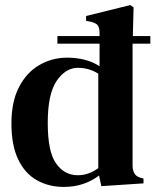

<svg xmlns="http://www.w3.org/2000/svg" viewBox="-20 -722 612 756"><path d="M231 14Q172 14 125 -12.5Q78 -39 51.5 -94.5Q25 -150 25 -236Q25 -322 55 -379.5Q85 -437 135 -466Q185 -495 245 -495Q281 -495 314 -486.5Q347 -478 372 -461V-550H206V-580H372V-591Q372 -612 365.5 -621.5Q359 -631 339 -636L319 -640V-659L493 -702L506 -693L503 -580H572V-550H502V-71Q502 -52 509 -39.5Q516 -27 534 -22L545 -19V0L379 11L370 -31Q343 -10 308 2Q273 14 231 14ZM286 -32Q329 -32 367 -60V-432Q330 -455 287 -455Q238 -455 203 -403.5Q168 -352 168 -238Q168 -124 201 -78Q234 -32 286 -32Z"/></svg>

Font: DM Serif Text
Style: Regular
Weight: 400
Designer: Colophon Foundry, Frank Grießhammer
Foundry: Colophon Foundry
Version: Version 5.200; ttfautohint (v1.8.3)